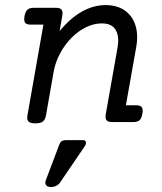

<svg xmlns="http://www.w3.org/2000/svg" viewBox="-20 -482 640 758"><path d="M200.7 -451.2Q217.3 -451.2 223.1 -443.8Q229 -436.5 225.6 -418L215.3 -359.4Q256.8 -409.7 302.7 -435.8Q348.6 -461.9 397 -461.9Q426.3 -461.9 449.5 -452.9Q472.7 -443.8 488.5 -427.2Q504.4 -410.6 512.9 -387.2Q521.5 -363.8 521.5 -335Q521.5 -316.4 518.1 -297.9L477.1 -66.4H517.1Q533.7 -66.4 539.6 -59.1Q545.4 -51.8 542 -33.2Q539.1 -14.6 530.8 -7.3Q522.5 0 505.9 0H423.3Q406.7 0 400.6 -7.3Q394.5 -14.6 397.9 -33.2L444.3 -295.4Q445.3 -302.2 446 -308.8Q446.8 -315.4 446.8 -321.8Q446.8 -353 431.2 -371.3Q415.5 -389.6 381.8 -389.6Q350.6 -389.6 319.6 -374.5Q288.6 -359.4 262.5 -333Q236.3 -306.6 217.3 -271.5Q198.2 -236.3 191.4 -196.3L161.6 -26.9Q158.7 -9.8 149.4 -2.4Q140.1 4.9 119.6 4.9Q99.1 4.9 92.3 -2.4Q85.4 -9.8 88.4 -26.9L151.4 -384.8H101.6Q85 -384.8 79.3 -392.1Q73.7 -399.4 76.7 -418Q80.1 -436.5 88.4 -443.8Q96.7 -451.2 113.3 -451.2ZM217.3 238.3Q211.9 246.6 202.1 251.5Q192.4 256.3 181.2 256.3Q167.5 256.3 161.9 249Q156.2 241.7 161.1 229L214.8 86.9Q217.8 79.1 223.9 75.2Q230 71.3 238.3 71.3H307.6Q317.4 71.3 319.1 78.6Q320.8 85.9 314 96.2Z"/></svg>

Font: Courier Prime
Style: Italic
Weight: 400
Monospace: yes
Designer: Alan Dague-Greene
Foundry: Quote-Unquote Apps
Version: Version 1.202